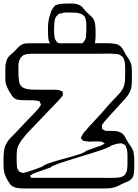

<svg xmlns="http://www.w3.org/2000/svg" viewBox="-59 -1003 778 1083"><path d="M698 -46Q697 -36 696 -25.5Q695 -15 691 -6Q683 10 667.5 17.5Q652 25 637 31Q622 38 607.5 45.5Q593 53 577 56Q563 59 548 59.5Q533 60 519 60H72Q55 60 37.5 57Q20 54 6 44Q-1 38 -5.5 30.5Q-10 23 -15 16Q-29 -8 -35 -31Q-39 -51 -39 -71.5Q-39 -92 -39 -111Q-39 -134 -35.5 -157Q-32 -180 -19 -200Q-11 -214 0.5 -225.5Q12 -237 23 -248L91 -320Q107 -337 123 -353Q139 -369 154 -386Q162 -394 168 -406Q169 -408 170.5 -410Q172 -412 172 -413Q172 -417 168 -421Q167 -423 166 -427Q165 -431 163 -432Q161 -433 157 -433Q153 -434 149.5 -435Q146 -436 142 -436Q123 -438 104.5 -437.5Q86 -437 67 -438Q60 -438 51.5 -439Q43 -440 35 -442Q19 -448 10 -461Q1 -474 -7 -488Q-20 -510 -26 -531Q-29 -544 -29 -557.5Q-29 -571 -29 -584Q-29 -598 -29 -611Q-29 -624 -28 -637Q-26 -648 -23 -658.5Q-20 -669 -14 -678Q-6 -689 4 -697Q14 -705 23 -714Q33 -725 43.5 -736Q54 -747 67 -753Q77 -758 90 -758.5Q103 -759 114 -759H450Q473 -759 506.5 -759.5Q540 -760 562 -759Q577 -758 592.5 -755.5Q608 -753 620 -742Q631 -733 637.5 -719.5Q644 -706 651 -694Q658 -684 665.5 -673Q673 -662 678 -650Q683 -637 684 -621.5Q685 -606 685 -591Q685 -569 684.5 -536Q684 -503 671 -480Q661 -461 645 -444Q629 -427 614 -410Q593 -388 572 -364Q551 -340 530 -317Q528 -314 525.5 -311Q523 -308 521 -304Q520 -303 518.5 -301.5Q517 -300 516 -298Q515 -295 515.5 -291Q516 -287 517 -284Q517 -283 516.5 -280Q516 -277 517 -275Q520 -272 524 -272Q527 -271 530 -268.5Q533 -266 536 -265Q538 -264 541.5 -264.5Q545 -265 547 -265Q564 -264 584 -264Q604 -264 620 -256Q636 -249 644 -234.5Q652 -220 660 -206Q668 -192 678 -178.5Q688 -165 693 -150Q695 -141 696 -131.5Q697 -122 698 -113Q699 -97 698.5 -80.5Q698 -64 698 -46ZM517 -700H122Q112 -700 102 -699Q92 -698 82 -695Q80 -694 77 -693.5Q74 -693 72 -691Q70 -690 68 -688Q66 -686 64 -684Q63 -683 60.5 -681Q58 -679 57 -677Q56 -675 55 -672Q54 -669 52 -667Q45 -651 45 -633Q45 -615 45 -598Q45 -591 45 -582.5Q45 -574 46 -566Q47 -557 48 -547Q49 -537 53 -529Q61 -512 78 -505.5Q95 -499 113 -498Q128 -497 152.5 -497Q177 -497 201.5 -497Q226 -497 241 -497Q252 -497 263 -496.5Q274 -496 283 -491Q285 -490 289 -489Q293 -488 294 -486Q295 -485 295 -480.5Q295 -476 295 -474Q295 -473 295.5 -470Q296 -467 295 -465Q295 -464 293.5 -462.5Q292 -461 290 -459Q287 -455 284 -450.5Q281 -446 276 -441L231 -394Q216 -379 192.5 -354Q169 -329 145 -304Q121 -279 106 -264Q85 -242 66 -216.5Q47 -191 39 -168Q35 -149 35 -129.5Q35 -110 35 -91Q35 -84 35.5 -77.5Q36 -71 37 -64Q37 -62 37 -58.5Q37 -55 38 -53Q40 -50 42.5 -46.5Q45 -43 46 -40Q48 -36 49 -35Q51 -34 52 -34Q53 -34 54 -33Q58 -32 62 -30Q66 -28 70 -28Q72 -27 75.5 -28Q79 -29 81 -30Q88 -31 94 -33Q100 -35 106 -37Q125 -43 143 -49.5Q161 -56 179 -63Q188 -72 213 -81Q238 -90 270.5 -99Q303 -108 335.5 -117Q368 -126 393 -134.5Q418 -143 427 -152Q447 -160 467.5 -167Q488 -174 508 -181Q513 -183 518 -185.5Q523 -188 527 -191Q529 -192 530.5 -192Q532 -192 532 -193Q532 -194 528.5 -195.5Q525 -197 525 -198Q522 -200 519.5 -201.5Q517 -203 514 -204Q511 -205 506.5 -204.5Q502 -204 498 -205Q479 -206 459.5 -204.5Q440 -203 421 -207Q419 -208 414.5 -208.5Q410 -209 408 -210Q407 -211 405 -214Q403 -217 402 -218Q401 -219 399 -221Q397 -223 397 -224Q397 -228 400 -231Q403 -239 406.5 -244Q410 -249 414 -255Q429 -273 445 -290.5Q461 -308 477 -325Q492 -340 510.5 -361Q529 -382 547 -403Q565 -424 580 -439Q596 -456 612.5 -473.5Q629 -491 638 -512Q645 -529 646 -548Q647 -567 647 -585Q647 -601 647 -617Q647 -633 645 -649Q644 -662 637.5 -674Q631 -686 619 -692Q612 -697 603 -698Q594 -699 586 -699Q570 -701 552.5 -700.5Q535 -700 517 -700ZM568 -182Q561 -175 535 -165Q509 -155 472.5 -143.5Q436 -132 396.5 -120Q357 -108 320.5 -96.5Q284 -85 258.5 -75.5Q233 -66 225 -58L140 -28Q134 -26 128.5 -23.5Q123 -21 118 -17Q113 -17 111 -13Q111 -13 111.5 -12.5Q112 -12 112 -11Q113 -10 113.5 -6Q114 -2 115 -1Q116 0 119 0Q122 0 123 0H517Q535 0 553 0.5Q571 1 589 0Q598 -1 608 -1.5Q618 -2 626 -5Q630 -7 636 -10Q642 -13 645 -16Q647 -18 648 -21Q649 -24 650 -26Q652 -28 653.5 -30.5Q655 -33 656 -36Q657 -39 657 -42.5Q657 -46 658 -49Q660 -63 660 -77Q660 -91 660 -104V-134Q659 -145 658 -154.5Q657 -164 652 -173Q651 -175 650.5 -178.5Q650 -182 648 -184Q647 -186 643.5 -187Q640 -188 638 -189Q636 -191 633 -192.5Q630 -194 628 -194Q626 -195 622.5 -194.5Q619 -194 617 -194Q605 -193 593.5 -190Q582 -187 568 -182ZM461 -741Q457 -739 453 -736Q449 -733 444 -731Q441 -730 437.5 -730Q434 -730 430 -729Q419 -728 406.5 -727.5Q394 -727 382 -727Q360 -727 334.5 -728Q309 -729 286 -733Q275 -735 263.5 -737.5Q252 -740 241 -744Q239 -746 236 -747Q233 -748 231 -749Q230 -751 228.5 -753.5Q227 -756 225 -758Q224 -760 222 -762Q220 -764 219 -766Q215 -775 214 -785Q213 -795 212 -805Q211 -827 211.5 -849.5Q212 -872 216 -893Q218 -902 220.5 -910.5Q223 -919 226 -928Q229 -938 233.5 -947Q238 -956 245 -964Q247 -966 248.5 -968.5Q250 -971 252 -972Q254 -974 257 -974.5Q260 -975 262 -976Q276 -981 291 -982Q306 -983 321 -983Q335 -983 351 -983Q367 -983 380 -978Q397 -973 407 -960.5Q417 -948 429 -935Q440 -924 452.5 -913.5Q465 -903 472 -888Q477 -876 478 -862Q479 -848 480 -835V-790Q479 -783 478.5 -775Q478 -767 476 -761Q471 -751 461 -741ZM412 -765Q414 -769 417.5 -773.5Q421 -778 423 -782Q425 -788 426 -795.5Q427 -803 427 -810Q428 -823 428 -835.5Q428 -848 428 -861Q428 -871 427 -880Q426 -889 423 -898Q422 -900 421.5 -903Q421 -906 419 -908Q412 -917 402 -923Q399 -925 394.5 -926Q390 -927 386 -928Q378 -931 368 -931.5Q358 -932 349 -932Q334 -932 318 -932.5Q302 -933 288 -928Q284 -927 280.5 -927Q277 -927 274 -925Q269 -922 266 -917Q260 -913 258 -910Q253 -903 251 -894Q249 -885 248 -877Q247 -867 246.5 -857Q246 -847 246 -837Q246 -827 246.5 -817Q247 -807 248 -797Q249 -793 249.5 -789.5Q250 -786 251 -783Q252 -780 254.5 -777Q257 -774 258 -772Q259 -771 260 -769Q261 -767 262 -765Q264 -764 266.5 -763Q269 -762 270 -761Q277 -758 283 -756Q289 -754 296 -752Q315 -749 336 -749Q357 -749 376 -751Q384 -752 394 -755Q404 -758 412 -765Z"/></svg>

Font: Rubik Vinyl
Style: Regular
Weight: 400
Designer: Hubert and Fischer, NaN
Foundry: Hubert and Fischer, NaN
Version: Version 2.200